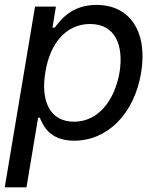

<svg xmlns="http://www.w3.org/2000/svg" viewBox="-24 -573 656 797"><path d="M-4.3 204.5H85.9L134.2 -84.2H141.3C155.2 -52.9 180.4 11 284.4 11C419.4 11 533 -97.3 561.8 -271.3C590.2 -444.6 512.8 -552.6 376.8 -552.6C271.3 -552.6 226.2 -488.3 203.5 -458.5H193.9L208.1 -545.5H121.4ZM164.1 -272.7C183.2 -392.8 250 -473.4 350.1 -473.4C453.8 -473.4 490.1 -386 472.3 -272.7C452.1 -158 385.7 -67.8 283.4 -67.8C184.3 -67.8 144.2 -151.3 164.1 -272.7Z"/></svg>

Font: Margiela Sans Text
Style: Italic
Weight: 400
Italic angle: -9.39999°
Designer: Stefan Endress, Andreas Faust
Version: Version 1.100;FEAKit 1.0